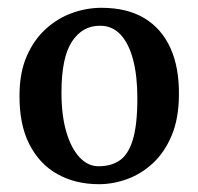

<svg xmlns="http://www.w3.org/2000/svg" viewBox="-20 -824 508 492"><path d="M233.5 -352Q173.5 -352 127.2 -377.8Q81 -403.5 55 -454.8Q29 -506 30 -582Q30.5 -639.5 49 -681.2Q67.5 -723 97.8 -750.2Q128 -777.5 165 -790.8Q202 -804 240 -804Q305.5 -804 349.8 -777.5Q394 -751 416.8 -700.8Q439.5 -650.5 438.5 -579.5Q438 -520 420 -477Q402 -434 372.2 -406.2Q342.5 -378.5 306.2 -365.2Q270 -352 233.5 -352ZM233.5 -398Q264.5 -398 286.5 -412.8Q308.5 -427.5 320.2 -465.5Q332 -503.5 332 -572.5Q332 -629.5 321 -671.2Q310 -713 288.5 -735.8Q267 -758.5 235.5 -758Q191 -758 164.2 -717.2Q137.5 -676.5 137.5 -586.5Q137.5 -528 150 -485.8Q162.5 -443.5 184.2 -420.5Q206 -397.5 233.5 -398Z"/></svg>

Font: Merriweather 36pt SemiBold
Style: Regular
Weight: 600
Version: Version 2.100